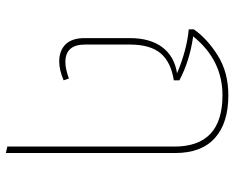

<svg xmlns="http://www.w3.org/2000/svg" viewBox="-92 -515 799 655"><g transform="rotate(90 307.5 -187.5)"><path d="M305 -567Q400 -567 451 -521Q502 -475 502 -386V192L480 187V-383Q480 -547 305 -547Q185 -547 104 -447Q188 -435 254 -400V-381Q191 -371 161.5 -335.5Q132 -300 132 -231V-78Q132 -11 192 -11Q214 -11 248 -23L254 -5Q218 10 190 10Q153 10 131.5 -11.5Q110 -33 110 -77V-231Q110 -300 141 -341.5Q172 -383 230 -392Q152 -425 80 -432V-449Q112 -495 169.5 -531Q227 -567 305 -567Z"/></g></svg>

Font: FiraGO Thin
Style: Regular
Weight: 100
Designer: bBox Type
Foundry: bBox Type GmbH
Version: Version 1.001;PS 001.001;hotconv 1.0.88;makeotf.lib2.5.64775